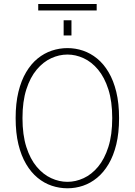

<svg xmlns="http://www.w3.org/2000/svg" viewBox="-20 -952 690 982"><path d="M325 11Q284 11 245 -2Q206 -15 172.5 -42.5Q139 -70 113.8 -112.5Q88.5 -155 74.2 -213.5Q60 -272 60 -348Q60 -423.5 74.2 -482Q88.5 -540.5 113.8 -583Q139 -625.5 172.5 -652.8Q206 -680 245 -693Q284 -706 325 -706Q366 -706 404.5 -693Q443 -680 476.5 -652.8Q510 -625.5 535.2 -583Q560.5 -540.5 574.8 -482Q589 -423.5 589 -348Q589 -272 574.8 -213.5Q560.5 -155 535.2 -112.5Q510 -70 476.5 -42.5Q443 -15 404.5 -2Q366 11 325 11ZM325 -22Q367 -22 407.8 -40.8Q448.5 -59.5 481.5 -99Q514.5 -138.5 534.2 -200.2Q554 -262 554 -348Q554 -433.5 534.2 -495Q514.5 -556.5 481.5 -596Q448.5 -635.5 407.8 -654.2Q367 -673 325 -673Q282.5 -673 241.8 -654.2Q201 -635.5 167.8 -596Q134.5 -556.5 114.8 -495Q95 -433.5 95 -348Q95 -262 114.8 -200.2Q134.5 -138.5 167.8 -99Q201 -59.5 241.8 -40.8Q282.5 -22 325 -22ZM305.5 -848.5H345.5V-770.5H305.5ZM175.5 -898.5V-931.5H474.5V-898.5Z"/></svg>

Font: Trispace Thin Thin
Style: Regular
Weight: 250
Version: Version 1.210